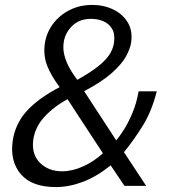

<svg xmlns="http://www.w3.org/2000/svg" viewBox="-20 -754 694 779"><path d="M206.5 5Q110 5 65 -46.8Q20 -98.5 31.5 -182Q41.5 -251.5 88.2 -303.2Q135 -355 222 -400.5Q187.5 -446 171.2 -488Q155 -530 162 -578Q168.5 -621.5 195 -657Q221.5 -692.5 262.5 -713.2Q303.5 -734 354 -734Q401.5 -734 440 -715.2Q478.5 -696.5 498.8 -662.2Q519 -628 512 -581Q508.5 -557.5 491.8 -526.2Q475 -495 434.8 -458.8Q394.5 -422.5 321.5 -384L451.5 -184.5Q463 -197.5 481 -225.2Q499 -253 516.2 -293Q533.5 -333 542.5 -383.5H616Q596 -303.5 560 -245.2Q524 -187 483 -136.5L573 0H485L429 -83Q371.5 -37 315.8 -16Q260 5 206.5 5ZM293.5 -430Q350.5 -462 381.8 -487.8Q413 -513.5 426 -535.5Q439 -557.5 442.5 -580Q447.5 -616 434.5 -637.5Q421.5 -659 397.8 -668.5Q374 -678 347.5 -677.5Q301 -677 272.2 -648.2Q243.5 -619.5 238.5 -582Q234.5 -555 241.5 -529Q248.5 -503 260 -481.8Q271.5 -460.5 280.5 -448.5ZM231.5 -59Q273.5 -59 317.5 -79Q361.5 -99 397.5 -132L254 -351.5Q197.5 -321 159 -278.5Q120.5 -236 114.5 -182.5Q108.5 -126 143 -92.5Q177.5 -59 231.5 -59Z"/></svg>

Font: Public Sans Light
Style: Italic
Weight: 300
Italic angle: -8°
Designer: The Public Sans project authors (U.S. Web Design System). Libre Franklin designed by Pablo Impallari and Rodrigo Fuenzal
Version: Version 1.007; ttfautohint (v1.8.1) -l 8 -r 50 -G 200 -x 14 